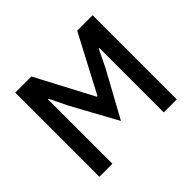

<svg xmlns="http://www.w3.org/2000/svg" viewBox="-156 -912 1126 1126"><g transform="rotate(-45 407.0 -349.0)"><path d="M620 -534H615L560 -421L407 -142L254 -421L199 -534H194V0H86V-698H220L407 -343H413L600 -698H728V0H620Z"/></g></svg>

Font: IBM Plex Arabic Medium
Style: Regular
Weight: 500
Designer: Mike Abbink, Paul van der Laan, Pieter van Rosmalen, Wael Morcos, Khajak Apelian
Foundry: Bold Monday
Version: Version 1.0